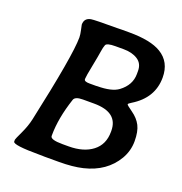

<svg xmlns="http://www.w3.org/2000/svg" viewBox="-124 -792 851 899"><g transform="rotate(20 301.0 -342.5)"><path d="M275.4 -395.5H309.1L312.5 -396Q385.7 -396 418.5 -420.4Q468.8 -458 468.8 -513.2V-528.8Q468.8 -565.4 440.9 -583.3Q413.1 -601.1 371.1 -601.1H329.6Q287.1 -601.1 282 -588.4Q276.9 -575.7 273.9 -554.9Q271 -534.2 259.8 -477.5Q248.5 -420.9 248.5 -410.2V-407.2Q248.5 -395.5 275.4 -395.5ZM253.9 -85.4H284.2Q358.4 -85.4 402.8 -119.6Q447.3 -153.8 447.3 -217.3V-221.7Q447.3 -314.5 327.6 -314.5H272Q233.4 -314.5 227.5 -296.4Q192.9 -192.4 192.9 -107.4V-104Q192.9 -85.4 253.9 -85.4ZM587.9 -538.6Q587.9 -436.5 491.2 -377.9Q476.6 -369.1 476.6 -365.2Q476.6 -361.3 506.8 -340.1Q537.1 -318.8 551.8 -290.3Q566.4 -261.7 566.4 -213.6Q566.4 -165.5 542 -123.5Q492.2 -39.1 384.3 -13.2Q335.4 -1.5 266.1 -1.5H192.9L182.1 -2H170.9Q37.1 -2 37.1 -19.5V-28.8Q37.1 -32.2 55.7 -71.5Q74.2 -110.8 82 -146.5Q157.2 -492.2 157.2 -581.5Q157.2 -595.7 152.1 -618.4Q147 -641.1 147 -642.6Q147 -674.8 179.2 -680.7Q194.8 -683.6 308.6 -683.6L332 -684.1H368.7Q475.6 -684.1 527.8 -652.3Q587.9 -616.2 587.9 -538.6Z"/></g></svg>

Font: Averia Libre
Style: Bold Italic
Weight: 700
Italic angle: -6.90001°
Version: Version 1.002